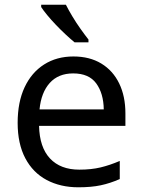

<svg xmlns="http://www.w3.org/2000/svg" viewBox="-20 -786 604 816"><path d="M292 -546Q361 -546 410.5 -516Q460 -486 486.5 -431.5Q513 -377 513 -304V-251H146Q148 -160 192.5 -112.5Q237 -65 317 -65Q368 -65 407.5 -74.5Q447 -84 489 -102V-25Q448 -7 408 1.5Q368 10 313 10Q237 10 178.5 -21Q120 -52 87.5 -113.5Q55 -175 55 -264Q55 -352 84.5 -415Q114 -478 167.5 -512Q221 -546 292 -546ZM291 -474Q228 -474 191.5 -433.5Q155 -393 148 -321H421Q420 -389 389 -431.5Q358 -474 291 -474ZM260 -766Q271 -744 287.5 -716.5Q304 -689 322.5 -663Q341 -637 356 -618V-606H297Q280 -620 259 -639.5Q238 -659 217.5 -680.5Q197 -702 180.5 -722Q164 -742 155 -756V-766Z"/></svg>

Font: Noto Sans Adlam
Style: Regular
Weight: 400
Designer: Mark Jamra, Neil Patel
Foundry: JamraPatel LLC
Version: Version 3.001